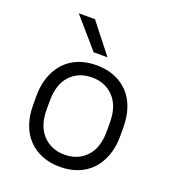

<svg xmlns="http://www.w3.org/2000/svg" viewBox="-132 -808 813 913"><g transform="rotate(20 275.0 -351.5)"><path d="M275 7Q225 7 184.5 -9Q144 -25 115 -55Q86 -85 70.5 -128.5Q55 -172 55 -228V-272Q55 -327 71 -370.5Q87 -414 115.5 -444.5Q144 -475 184.5 -491Q225 -507 275 -507Q325 -507 365.5 -491Q406 -475 435 -445Q464 -415 479.5 -371Q495 -327 495 -272V-228Q495 -173 479 -129.5Q463 -86 434.5 -55.5Q406 -25 365 -9Q324 7 275 7ZM275 -55Q343 -55 385 -99.5Q427 -144 427 -228V-272Q427 -355 384.5 -400Q342 -445 275 -445Q207 -445 165 -400.5Q123 -356 123 -272V-228Q123 -145 165.5 -100Q208 -55 275 -55ZM110 -710H192L310 -560H240Z"/></g></svg>

Font: Retni Sans
Style: Regular
Weight: 400
Designer: Vitaly Kuzmin
Foundry: ParaType Ltd.
Version: Version 1.00;March 2, 2019;FontCreator 11.5.0.2425 64-bit; t